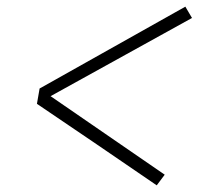

<svg xmlns="http://www.w3.org/2000/svg" viewBox="-20 -629 640 577"><path d="M451 -72 271 -195 91 -317 99 -363 537 -609 557 -575 132 -340 475 -104Z"/></svg>

Font: Iosevka Aile Extralight
Style: Italic
Weight: 200
Italic angle: -9°
Designer: Belleve Invis
Foundry: Belleve Invis
Version: Version 31.1.0; ttfautohint (v1.8.4)